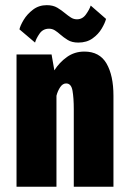

<svg xmlns="http://www.w3.org/2000/svg" viewBox="-20 -706 490 726"><path d="M42.5 0V-500H175L185.5 -440Q204.5 -470 233.2 -490.5Q262 -511 299 -511Q356.5 -511 382.8 -465.8Q409 -420.5 409 -344V0H259V-293Q259 -335 254.2 -362.8Q249.5 -390.5 230 -390.5Q217 -390.5 207.5 -376.2Q198 -362 193.5 -344V0ZM276 -545Q252 -545 236.2 -554.8Q220.5 -564.5 208 -575.5Q198 -584.5 187.8 -591Q177.5 -597.5 165.5 -597.5Q142.5 -597.5 129.5 -578.8Q116.5 -560 112.5 -545L53.5 -595Q56.5 -609 69.5 -630.8Q82.5 -652.5 104.8 -669.5Q127 -686.5 157 -686.5Q180.5 -686.5 196.8 -676.8Q213 -667 226 -656Q237.5 -646.5 248 -639.8Q258.5 -633 271 -633Q292 -633 305.2 -651.8Q318.5 -670.5 323 -685L381 -634.5Q377 -619 364.5 -597.8Q352 -576.5 330 -560.8Q308 -545 276 -545Z"/></svg>

Font: Trispace Condensed
Style: Bold
Weight: 700
Width: 3
Designer: Tyler Finck
Foundry: Etcetera Type Company
Version: Version 1.210; ttfautohint (v1.8.3)